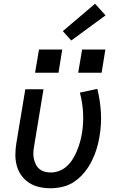

<svg xmlns="http://www.w3.org/2000/svg" viewBox="-20 -996 640 1024"><path d="M250 8Q219 8 189.5 1.5Q160 -5 136 -20.5Q112 -36 95 -59Q78 -82 70 -110.5Q62 -139 62 -169.5Q62 -200 67 -231L115 -520H212L162 -217Q159 -200 158 -183Q157 -166 160.5 -150Q164 -134 171 -119.5Q178 -105 190 -95Q202 -85 218 -80.5Q234 -76 251 -76Q274 -76 297 -85Q320 -94 338 -111Q356 -128 369 -149.5Q382 -171 391 -193Q400 -215 406.5 -238Q413 -261 417 -284Q426 -340 423 -395Q420 -450 406 -502L499 -522Q514 -463 518 -399Q522 -335 511 -270Q506 -237 496 -204Q486 -171 470.5 -139.5Q455 -108 432.5 -79.5Q410 -51 380.5 -30Q351 -9 317 -0.5Q283 8 250 8ZM397 -608 418 -732H542L522 -608ZM167 -608 188 -732H312L292 -608ZM360 -780 315 -830 487 -976 543 -914Z"/></svg>

Font: Iosevka SS04 Medium Extended
Style: Italic
Weight: 500
Width: 7
Italic angle: -9°
Monospace: yes
Designer: Belleve Invis
Foundry: Belleve Invis
Version: Version 19.0.0; ttfautohint (v1.8.4)